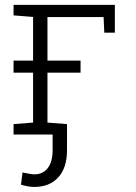

<svg xmlns="http://www.w3.org/2000/svg" viewBox="-20 -548 553 782"><path d="M35.2 0V-42.5L114.7 -48.8V-479L35.2 -485.4V-528.3H447.8V-415H404.8L401.9 -478.5H173.3V-48.8L252.9 -42.5V0ZM35.2 -252V-301.3H308.1V-252ZM119.6 213.4Q105.5 213.4 93 210.9Q80.6 208.5 65.4 204.1L71.8 154.3Q77.6 155.3 93.8 158.7Q109.9 162.1 119.6 162.1Q154.8 162.1 174.6 136.5Q194.3 110.8 194.3 64V-23.4H252.9V64Q252.9 135.3 217.5 174.3Q182.1 213.4 119.6 213.4Z"/></svg>

Font: Roboto Slab LO Light
Style: Regular
Weight: 300
Designer: Google
Version: Version 2.000